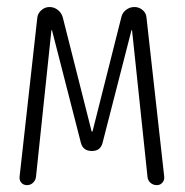

<svg xmlns="http://www.w3.org/2000/svg" viewBox="-20 -540 540 560"><path d="M58.6 0Q48.8 0 42.5 -6.8Q36.1 -13.7 37.1 -24.4L88.9 -489.3Q90.8 -502 101.1 -510.7Q111.3 -519.5 124.5 -519.5Q137.7 -519.5 148.4 -511.2Q159.2 -502.9 163.1 -489.3L247.1 -157.2Q247.1 -156.2 248 -156.2Q250 -156.2 250 -157.2L334 -490.2Q336.9 -502.9 347.7 -511.2Q358.4 -519.5 372.1 -519.5Q385.7 -519.5 396 -510.7Q406.2 -502 407.2 -489.3L459 -24.4Q460 -14.6 453.6 -7.3Q447.3 0 437.5 0Q426.8 0 418.9 -6.8Q411.1 -13.7 410.2 -24.4L365.2 -451.2Q365.2 -452.1 364.3 -452.1Q363.3 -452.1 363.3 -451.2L279.3 -124Q273.4 -99.6 248 -99.6Q221.7 -99.6 215.8 -124L131.8 -451.2Q131.8 -452.1 130.9 -452.1Q129.9 -452.1 129.9 -451.2L85 -24.4Q84 -14.6 76.7 -7.3Q69.3 0 58.6 0Z"/></svg>

Font: Rounded Mgen+ 2m light
Style: Regular
Weight: 200
Designer: [Source Han Sans]
Ryoko NISHIZUKA  (kana & ideographs); Paul D. Hunt (Latin, Greek & Cyrillic); Wenlong ZHANG  (bopomofo
Version: Version 1.059.20150602